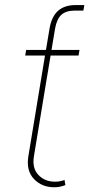

<svg xmlns="http://www.w3.org/2000/svg" viewBox="-20 -748 367 777"><path d="M199.2 9.8Q148.9 9.8 117.2 -23.9Q85.4 -57.6 94.7 -115.2L164.1 -535.2H186.5L117.2 -115.2Q109.4 -67.4 135.5 -40Q161.6 -12.7 202.6 -12.7Q212.9 -12.7 221.9 -14.4Q231 -16.1 241.2 -19.5L244.6 1Q233.4 5.4 222.7 7.6Q211.9 9.8 199.2 9.8ZM82 -523.4 85.9 -545.9H301.8L297.9 -523.4ZM148.4 -439.9 166 -545.9 180.2 -630.9Q188.5 -680.7 214.8 -704.1Q241.2 -727.5 286.1 -727.5Q293 -727.5 303 -727.5Q313 -727.5 321.3 -727.5L317.4 -705.1Q308.1 -705.1 298.3 -705.1Q288.6 -705.1 282.2 -705.1Q247.1 -705.1 228.3 -688Q209.5 -670.9 202.6 -630.9L188.5 -545.9L170.9 -439.9Z"/></svg>

Font: Inter 20pt Thin
Style: Italic
Weight: 250
Italic angle: -9.3988°
Version: Version 4.001;git-66647c0bb